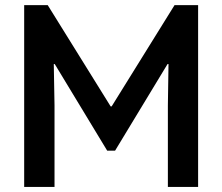

<svg xmlns="http://www.w3.org/2000/svg" viewBox="-20 -740 880 760"><path d="M75.7 -719.7H168.9L418 -318.8H421.9L670.9 -719.7H764.2V0H644.5V-322.3L647 -486.3H643.1L435.5 -143.6H404.3L196.8 -486.3H192.9L195.8 -322.3V0H75.7Z"/></svg>

Font: Reddit Sans SemiBold
Style: Regular
Weight: 600
Designer: Stephen Hutchings
Foundry: Reddit
Version: Version 1.013